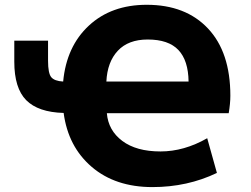

<svg xmlns="http://www.w3.org/2000/svg" viewBox="-20 -762 1040 794"><path d="M241.2 -424.8Q254.9 -570.3 347.7 -656.2Q440.4 -742.2 586.9 -742.2Q748 -742.2 840.3 -644Q932.6 -545.9 932.6 -366.2Q932.6 -334 925.8 -293.9H421.9Q427.7 -222.7 485.8 -179.2Q543.9 -135.7 643.6 -135.7Q741.2 -135.7 836.9 -190.4L877 -46.9Q754.9 11.7 610.4 11.7Q457 11.7 359.4 -71.8Q261.7 -155.3 243.2 -294.9Q137.7 -297.9 88.4 -347.7Q39.1 -397.5 39.1 -506.8V-593.8H178.7V-510.7Q178.7 -459 191.9 -442.9Q205.1 -426.8 241.2 -424.8ZM419.9 -424.8H759.8Q758.8 -511.7 717.8 -555.2Q676.8 -598.6 590.8 -598.6Q510.7 -598.6 467.3 -552.2Q423.8 -505.9 419.9 -424.8Z"/></svg>

Font: GenEi Gothic M Heavy
Style: Regular
Weight: 800
Designer: o_tamon (Modified); [Source Han Sans]
Ryoko NISHIZUKA  (kana & ideographs); Paul D. Hunt (Latin, Greek & Cyrillic); Wenl
Version: Version 1.1a;Original Version 1.004